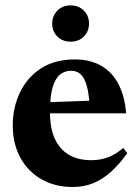

<svg xmlns="http://www.w3.org/2000/svg" viewBox="-20 -698 527 730"><path d="M264 -472Q323.5 -472 365.2 -447.8Q407 -423.5 430.8 -377.5Q454.5 -331.5 459.5 -267H136.5V-308.5L391 -317.5L321 -291Q318.5 -339.5 310.5 -369.8Q302.5 -400 287.8 -414.5Q273 -429 250.5 -429Q226.5 -429 208.2 -414.5Q190 -400 180 -365.8Q170 -331.5 170 -271Q170 -210 188.8 -169.8Q207.5 -129.5 242.5 -109.2Q277.5 -89 326 -89Q349 -89 369.2 -93.5Q389.5 -98 409 -108.2Q428.5 -118.5 448.5 -135.5L464 -115.5Q434 -73.5 402 -44.8Q370 -16 334.5 -1.5Q299 13 257 13Q188.5 13 137 -16.8Q85.5 -46.5 57 -99.2Q28.5 -152 28.5 -221.5Q28.5 -289 55.8 -346.2Q83 -403.5 135.5 -437.8Q188 -472 264 -472ZM248.5 -539.5Q217.5 -539.5 198 -559.2Q178.5 -579 178.5 -608.5Q178.5 -637.5 198 -657.5Q217.5 -677.5 248.5 -677.5Q279.5 -677.5 299 -657.5Q318.5 -637.5 318.5 -608.5Q318.5 -579 299 -559.2Q279.5 -539.5 248.5 -539.5Z"/></svg>

Font: Newsreader 36pt
Style: Bold
Weight: 700
Designer: Hugues Gentile
Foundry: Production Type
Version: Version 1.003